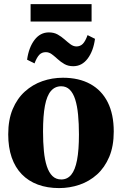

<svg xmlns="http://www.w3.org/2000/svg" viewBox="-20 -926 608 957"><path d="M21 -256.5Q21 -329 43.2 -382Q65.5 -435 104 -469.8Q142.5 -504.5 191.2 -521.5Q240 -538.5 293.5 -538.5Q373.5 -538.5 430.2 -507.2Q487 -476 517 -416.2Q547 -356.5 547 -270.5Q547 -197.5 524.5 -144.2Q502 -91 463.8 -56.5Q425.5 -22 376.5 -5.2Q327.5 11.5 274.5 11.5Q215.5 11.5 168.5 -6Q121.5 -23.5 88.5 -57.5Q55.5 -91.5 38.2 -141.5Q21 -191.5 21 -256.5ZM285.5 -31.5Q315.5 -31.5 335 -55Q354.5 -78.5 364 -128.2Q373.5 -178 373.5 -255.5Q373.5 -309.5 369.2 -353.8Q365 -398 355 -429.8Q345 -461.5 327.8 -478.8Q310.5 -496 285 -496Q254 -496 233.8 -472.5Q213.5 -449 204 -399.2Q194.5 -349.5 194.5 -270.5Q194.5 -217 198.8 -173Q203 -129 213.5 -97.2Q224 -65.5 241.5 -48.5Q259 -31.5 285.5 -31.5ZM115 -628.5Q123.5 -689.5 152 -727Q180.5 -764.5 223.5 -764.5Q249 -764.5 267.5 -754Q286 -743.5 301.5 -729.8Q317 -716 331 -705.5Q345 -695 360.5 -694.5Q380 -694.5 392.8 -707.5Q405.5 -720.5 416.5 -751L453.5 -732.5Q445.5 -672 417 -634Q388.5 -596 345 -596Q320 -596 301.5 -606.5Q283 -617 267.8 -631Q252.5 -645 238.5 -655.5Q224.5 -666 208.5 -666Q188.5 -666 176 -653Q163.5 -640 152 -610ZM436.5 -905.5V-818.5H132.5V-905.5Z"/></svg>

Font: Merriweather 96pt ExtraBold
Style: Regular
Weight: 800
Version: Version 2.100